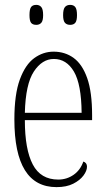

<svg xmlns="http://www.w3.org/2000/svg" viewBox="-20 -758 428 788"><path d="M212 10Q39 10 39 -268Q39 -371 61.5 -432Q84 -493 120.5 -519.5Q157 -546 200 -546Q247 -546 282.5 -520Q318 -494 338 -437Q358 -380 358 -285V-265H82Q82 -145 114.5 -83Q147 -21 219 -21Q254 -21 282 -40.5Q310 -60 322 -95Q337 -90 337 -74Q337 -57 322.5 -37.5Q308 -18 280.5 -4Q253 10 212 10ZM315 -295Q314 -412 283.5 -464Q253 -516 201 -516Q153 -516 119 -464.5Q85 -413 82 -295ZM268 -656Q254 -656 246.5 -664.5Q239 -673 239 -696Q239 -720 246.5 -729Q254 -738 268 -738Q282 -738 289 -729Q296 -720 296 -696Q296 -673 289 -664.5Q282 -656 268 -656ZM129 -656Q114 -656 107.5 -664.5Q101 -673 101 -696Q101 -720 107.5 -729Q114 -738 129 -738Q142 -738 149.5 -729Q157 -720 157 -696Q157 -673 149.5 -664.5Q142 -656 129 -656Z"/></svg>

Font: Noto Serif ExtraCondensed ExtraLight
Style: Regular
Weight: 200
Width: 2
Designer: Monotype Design Team
Foundry: Monotype Imaging Inc.
Version: Version 2.015